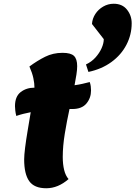

<svg xmlns="http://www.w3.org/2000/svg" viewBox="-20 -980 723 1025"><path d="M227 25Q163 25 136 -13Q109 -51 109 -129Q109 -151 114 -191.5Q119 -232 127.5 -282Q136 -332 144 -381Q123 -377 103.5 -372Q84 -367 67 -361Q63 -376 61.5 -391Q60 -406 60 -413Q60 -465 90.5 -488.5Q121 -512 164 -512Q164 -535 158 -563Q152 -591 137 -625Q179 -656 221 -677Q263 -698 314 -698Q358 -698 375 -681.5Q392 -665 392 -627Q392 -608 388 -582Q384 -556 378 -525Q400 -528 420 -532.5Q440 -537 459 -542Q463 -531 464.5 -519.5Q466 -508 466 -497Q466 -457 441.5 -427.5Q417 -398 366 -398H351Q337 -334 326 -267Q315 -200 315 -142Q315 -103 322.5 -72.5Q330 -42 346 -24Q290 25 227 25ZM534 -771 471 -852Q473 -881 489 -905.5Q505 -930 531 -945Q557 -960 587 -960Q633 -960 658 -928.5Q683 -897 683 -856Q683 -795 655 -741Q627 -687 575 -649Q523 -611 452 -596L439 -636Q469 -650 490 -673.5Q511 -697 522.5 -723Q534 -749 534 -771Z"/></svg>

Font: Lemon
Style: Regular
Weight: 400
Designer: Eduardo Rodriguez Tunni
Foundry: Eduardo Rodriguez Tunni
Version: Version 1.003; ttfautohint (v1.8.4.7-5d5b);gftools[0.9.24]